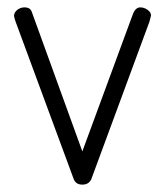

<svg xmlns="http://www.w3.org/2000/svg" viewBox="-20 -493 447 520"><path d="M180 -7 22 -435Q18 -447 18 -450Q18 -459 26.5 -466Q35 -473 46 -473Q62 -473 66 -461L203 -83L340 -455Q347 -473 360 -473Q370 -473 379.5 -466.5Q389 -460 389 -451L385 -435L227 -7Q220 7 203 7Q186 7 180 -7Z"/></svg>

Font: Dosis
Style: Light
Weight: 300
Designer: Edgar Tolentino, Pablo Impallari, Igino Marini
Foundry: Edgar Tolentino, Pablo Impallari, Igino Marini
Version: Version 1.007